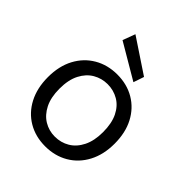

<svg xmlns="http://www.w3.org/2000/svg" viewBox="-207 -869 1010 1010"><g transform="rotate(45 297.5 -364.5)"><path d="M296 12Q224 12 168 -21Q112 -54 80.5 -114.5Q49 -175 49 -256Q49 -338 81 -398Q113 -458 169.5 -491Q226 -524 298 -524Q370 -524 426 -491Q482 -458 513.5 -398Q545 -338 545 -256Q545 -175 513 -114.5Q481 -54 424.5 -21Q368 12 296 12ZM296 -60Q341 -60 378 -82Q415 -104 437 -148Q459 -192 459 -256Q459 -322 437.5 -365.5Q416 -409 379 -430.5Q342 -452 298 -452Q254 -452 217 -430.5Q180 -409 157.5 -365.5Q135 -322 135 -256Q135 -191 157 -147.5Q179 -104 215.5 -82Q252 -60 296 -60ZM386 -555 189 -671 215 -741 406 -614Z"/></g></svg>

Font: DM Sans 12pt
Style: Regular
Weight: 400
Version: Version 4.004;gftools[0.9.30]